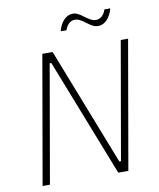

<svg xmlns="http://www.w3.org/2000/svg" viewBox="-95 -958 854 1032"><g transform="rotate(-10 332.0 -442.0)"><path d="M53 0H93L205 -643H214L466 0H521L643 -700H603L491 -58H482L231 -700H175ZM293 -802H325C336 -836 357 -850 379 -850C397 -850 414 -840 436 -823C462 -803 478 -795 498 -795C533 -795 564 -827 577 -877H545C535 -845 514 -829 490 -829C470 -829 453 -842 434 -855C408 -876 391 -884 372 -884C337 -884 306 -852 293 -802Z"/></g></svg>

Font: Fixel Text 20240404 ExtraLight
Style: Italic
Weight: 200
Width: 4
Italic angle: -10°
Designer: AlfaBravo + MacPaw
Foundry: Kyrylo Tkachov, Marchela Mozhyna, Serhii Makarenko, Maria Weinstein, Zakhar Kryvoshyya
Version: Version 1.211;Glyphs 3.2 (3225)